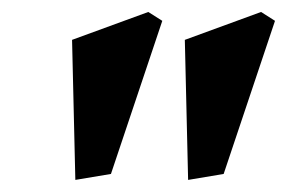

<svg xmlns="http://www.w3.org/2000/svg" viewBox="-20 -757 473 316"><path d="M289.6 -460.9 284.2 -691.4 409.7 -737.3 432.6 -722.7 348.1 -470.7ZM104 -460.9 98.6 -691.4 224.1 -737.3 247.1 -722.7 162.6 -470.7Z"/></svg>

Font: Kelvinch
Style: Bold Italic
Weight: 700
Italic angle: -10°
Designer: Paul James Miller
Foundry: High-Logic / Made with FontCreator
Version: Version 3.30 September 23, 2016